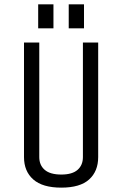

<svg xmlns="http://www.w3.org/2000/svg" viewBox="-20 -845 560 880"><path d="M360 -650H430V-125Q430 -60 388.5 -22.5Q347 15 261 15Q175 15 132.5 -22.5Q90 -60 90 -125V-650H160V-125Q160 -88 185 -66.5Q210 -45 261 -45Q311 -45 335.5 -66.5Q360 -88 360 -125ZM155 -715V-825H225V-715ZM295 -715V-825H365V-715Z"/></svg>

Font: Unica One
Style: Regular
Weight: 400
Designer: Eduardo Rodriguez Tunni
Foundry: Eduardo Rodriguez Tunni
Version: Version 2.000; ttfautohint (v1.8.4.7-5d5b);gftools[0.9.23]